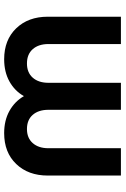

<svg xmlns="http://www.w3.org/2000/svg" viewBox="130 -686 565 864"><g transform="rotate(90 412.0 -253.5)"><path d="M246.1 9.8Q159.2 9.8 106.9 -44.4Q54.7 -98.6 54.7 -186.5V-515.6H177.7V-189.5Q177.7 -145 200.7 -118.9Q223.6 -92.8 265.1 -92.8Q306.2 -92.8 329.1 -118.9Q352.1 -145 352.1 -189.5V-515.6H473.6V-189.5Q473.6 -145 496.3 -118.9Q519 -92.8 560.1 -92.8Q600.6 -92.8 623.5 -118.9Q646.5 -145 646.5 -189.5V-515.6H769.5V-186.5Q769.5 -98.6 717.5 -44.4Q665.5 9.8 578.6 9.8Q521.5 9.8 478.8 -13.9Q436 -37.6 412.1 -79.1Q388.7 -37.6 345.9 -13.9Q303.2 9.8 246.1 9.8Z"/></g></svg>

Font: Inter Display SemiBold
Style: Regular
Weight: 600
Designer: Rasmus Andersson
Foundry: rsms
Version: Version 4.001;git-9221beed3